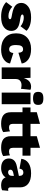

<svg xmlns="http://www.w3.org/2000/svg" viewBox="1260 -2022 773 3332"><g transform="rotate(90 1646.0 -356.5)"><path d="M270 10Q112 10 17 -77L98 -184Q126 -155 169 -136Q212 -117 257 -117Q314 -117 314 -144Q314 -154 305 -160.5Q296 -167 270 -172L218 -182Q117 -202 74 -240Q31 -278 31 -342Q31 -410 94.5 -460Q158 -510 281 -510Q438 -510 515 -431L436 -327Q409 -352 368 -367.5Q327 -383 290 -383Q232 -383 232 -357Q232 -336 286 -326L366 -312Q517 -285 517 -167Q517 -89 454.5 -39.5Q392 10 270 10Z M830 -510Q947 -510 1011 -462.5Q1075 -415 1083 -347L896 -290Q893 -371 837 -371Q798 -371 780 -342.5Q762 -314 762 -248Q762 -182 781.5 -155.5Q801 -129 838 -129Q893 -129 901 -202L1082 -145Q1075 -79 1009.5 -34.5Q944 10 839 10Q708 10 633.5 -58.5Q559 -127 559 -250Q559 -372 633 -441Q707 -510 830 -510Z M1150 0V-500H1331L1337 -383Q1374 -510 1486 -510Q1521 -510 1539 -498L1521 -334Q1495 -344 1458 -344Q1411 -344 1381.5 -318.5Q1352 -293 1352 -246V0Z M1575 -633Q1575 -681 1601 -702Q1627 -723 1688 -723Q1749 -723 1775 -702Q1801 -681 1801 -633Q1801 -586 1775 -565Q1749 -544 1688 -544Q1627 -544 1601 -565Q1575 -586 1575 -633ZM1789 -500V0H1587V-500Z M2260 -144 2273 -26Q2219 10 2128 10Q2028 10 1978 -30Q1928 -70 1928 -160V-361H1846V-500H1928V-609L2130 -665V-500H2266V-361H2130V-192Q2130 -127 2192 -127Q2231 -127 2260 -144Z M2676 -144 2689 -26Q2635 10 2544 10Q2444 10 2394 -30Q2344 -70 2344 -160V-361H2262V-500H2344V-609L2546 -665V-500H2682V-361H2546V-192Q2546 -127 2608 -127Q2647 -127 2676 -144Z M3270 -111Q3284 -111 3292 -115L3282 -7Q3248 10 3201 10Q3086 10 3059 -69Q3039 -33 2995 -11.5Q2951 10 2897 10Q2819 10 2775 -25.5Q2731 -61 2731 -125Q2731 -236 2867 -263L3032 -298V-314Q3032 -343 3017 -359.5Q3002 -376 2975 -376Q2916 -376 2907 -309L2736 -340Q2746 -420 2810.5 -465Q2875 -510 2989 -510Q3107 -510 3169.5 -460Q3232 -410 3232 -319V-151Q3232 -111 3270 -111ZM2971 -111Q2997 -111 3014.5 -127.5Q3032 -144 3032 -175V-212L2973 -199Q2925 -187 2925 -151Q2925 -133 2937.5 -122Q2950 -111 2971 -111Z"/></g></svg>

Font: Elaine Sans ExtraBold
Style: Regular
Weight: 800
Designer: Wei Huang
Foundry: Wei Huang
Version: Version 2.001;December 24, 2019;FontCreator 12.0.0.2547 64-b